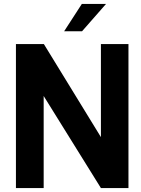

<svg xmlns="http://www.w3.org/2000/svg" viewBox="-20 -956 718 976"><path d="M306 -797 396 -936H519L397 -797ZM61 0V-732H203L493 -259V-732H633V0H493L202 -468V0Z"/></svg>

Font: Mina
Style: Bold
Weight: 700
Version: Version 1.000